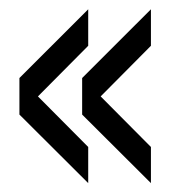

<svg xmlns="http://www.w3.org/2000/svg" viewBox="-20 -524 406 424"><path d="M174.8 -119.6 22.9 -271V-351.7L174.8 -503.5V-422.9L63.8 -311.1L174.8 -199.4ZM313.3 -119.6 161.4 -271V-351.7L313.3 -503.5V-422.9L202.3 -311.1L313.3 -199.4Z"/></svg>

Font: Big Shoulders Stencil Text Thin
Style: Regular
Weight: 100
Designer: Patric King
Foundry: XO Type Co
Version: Version 2.001